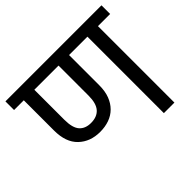

<svg xmlns="http://www.w3.org/2000/svg" viewBox="-157 -817 1005 1005"><g transform="rotate(-45 345.5 -315.0)"><path d="M-10 -566V-630H701V-566H611V0H533V-566H397V-342Q397 -298 384.5 -265.5Q372 -233 349.5 -210.5Q327 -188 296 -177Q265 -166 228 -166Q155 -166 108.5 -210.5Q62 -255 62 -342V-566ZM140 -344Q140 -284 162.5 -258.5Q185 -233 227 -233Q272 -233 295.5 -259.5Q319 -286 319 -344V-566H140Z"/></g></svg>

Font: Ek Mukta
Style: Regular
Weight: 400
Designer: Girish Dalvi and Yashodeep Gholap
Foundry: Ek Type
Version: Version 2.538;PS 1.001;hotconv 16.6.51;makeotf.lib2.5.65220;